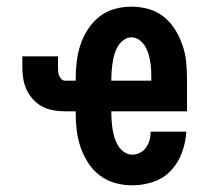

<svg xmlns="http://www.w3.org/2000/svg" viewBox="-20 -548 640 576"><path d="M377 8Q351 8 325.5 1Q300 -6 279 -22Q258 -38 244 -60Q230 -82 221.5 -107Q213 -132 210 -158Q207 -184 207 -210V-214H175Q158 -214 140.5 -217Q123 -220 107.5 -228Q92 -236 80 -249Q68 -262 60.5 -277.5Q53 -293 50 -310.5Q47 -328 47 -345V-379H154V-345Q154 -339 154.5 -333Q155 -327 157.5 -321Q160 -315 164.5 -310.5Q169 -306 175 -306H207V-310Q207 -336 210 -362Q213 -388 221 -412.5Q229 -437 243 -459Q257 -481 277.5 -497.5Q298 -514 323 -521Q348 -528 374 -528Q400 -528 425.5 -521Q451 -514 471.5 -497.5Q492 -481 505.5 -459Q519 -437 527.5 -412.5Q536 -388 538.5 -362Q541 -336 541 -310V-214H314V-210Q314 -197 315 -184Q316 -171 318 -158.5Q320 -146 324 -133.5Q328 -121 335 -110Q342 -99 353 -91.5Q364 -84 377 -84Q389 -84 400.5 -90Q412 -96 419 -106.5Q426 -117 429 -129Q432 -141 432 -153H539Q537 -121 526 -90.5Q515 -60 493 -36.5Q471 -13 440 -2.5Q409 8 377 8ZM314 -306H434V-310Q434 -323 433.5 -335.5Q433 -348 431 -361Q429 -374 425.5 -386Q422 -398 415.5 -409Q409 -420 398 -428Q387 -436 374 -436Q362 -436 351 -428Q340 -420 333.5 -409Q327 -398 323.5 -386Q320 -374 318 -361Q316 -348 315 -335.5Q314 -323 314 -310Z"/></svg>

Font: Zed Mono Semibold Extended
Style: Regular
Weight: 600
Width: 7
Monospace: yes
Designer: Belleve Invis
Foundry: Belleve Invis
Version: Version 1.0.0; ttfautohint (v1.8.4)